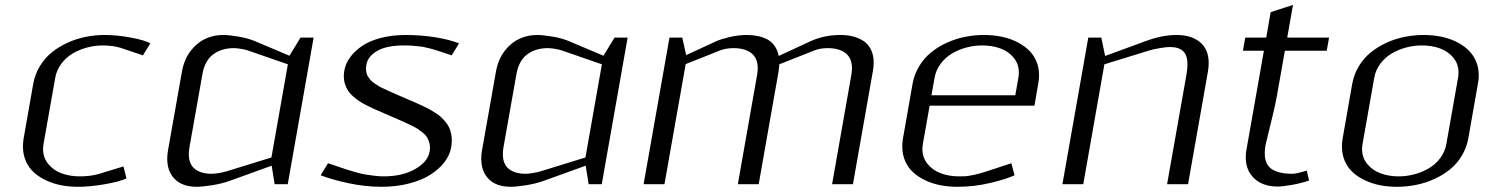

<svg xmlns="http://www.w3.org/2000/svg" viewBox="-20 -733 5955 764"><path d="M290 10.3Q255.4 10.3 223.6 4.2Q191.9 -2 164.1 -14.9Q136.2 -27.8 115.5 -46.4Q94.7 -64.9 83 -91.6Q71.3 -118.2 71.3 -149.9Q71.3 -166 74.2 -183.1L112.3 -399.9Q119.1 -438 138.9 -470.2Q158.7 -502.4 186.5 -524.9Q214.4 -547.4 249.3 -563.2Q284.2 -579.1 321.3 -586.4Q358.4 -593.8 396.5 -593.8Q444.8 -593.8 500.5 -583.5Q556.2 -573.2 578.1 -560.5L548.8 -512.7L460.4 -542.5Q428.7 -552.2 389.2 -552.2Q357.4 -552.2 326.4 -543.9Q295.4 -535.6 269 -520Q242.7 -504.4 223.9 -479.2Q205.1 -454.1 199.7 -422.9L153.3 -160.6Q151.4 -149.9 151.4 -139.6Q151.4 -105.5 172.4 -80.1Q193.4 -54.7 225.8 -43Q258.3 -31.2 297.4 -31.2Q338.4 -31.2 372.1 -40.5L471.2 -70.8L483.4 -22.9Q456.5 -10.3 397.5 0Q338.4 10.3 290 10.3Z M1061 -73.7 895 -13.7Q862.8 -2 823 4.2Q783.2 10.3 763.7 10.3Q706.1 10.3 675.8 -20Q645.5 -50.3 645.5 -101.1Q645.5 -116.7 648.4 -134.3L704.1 -448.7Q715.3 -512.7 759.5 -553.2Q803.7 -593.8 870.1 -593.8Q889.6 -593.8 927.2 -587.6Q964.8 -581.5 993.2 -569.8L1131.8 -511.2L1175.8 -583.5H1228L1125 0H1072.8ZM1125.5 -477.1 966.3 -532.2Q955.1 -536.1 938 -538.8Q920.9 -541.5 910.2 -541.5Q861.8 -541.5 828.1 -516.4Q794.4 -491.2 785.2 -436.5L733.9 -147Q731.4 -132.3 731.4 -119.6Q731.4 -79.1 755.9 -60.3Q780.3 -41.5 821.8 -41.5Q832.5 -41.5 850.6 -44.4Q868.7 -47.4 881.8 -51.3L1060.1 -106.4Z M1350.1 -452.1Q1355 -480 1372.8 -504.6Q1390.6 -529.3 1419.9 -549.6Q1449.2 -569.8 1494.4 -581.8Q1539.6 -593.8 1593.8 -593.8Q1655.3 -593.8 1711.7 -584.7Q1768.1 -575.7 1806.6 -560.5L1777.3 -512.7Q1772 -514.6 1754.2 -520.5Q1736.3 -526.4 1731.9 -527.8Q1727.5 -529.3 1713.1 -533.9Q1698.7 -538.6 1693.4 -539.6Q1688 -540.5 1675.5 -543.7Q1663.1 -546.9 1655.3 -547.6Q1647.5 -548.3 1635.7 -549.8Q1624 -551.3 1612.8 -551.8Q1601.6 -552.2 1588.4 -552.2Q1518.1 -552.2 1481 -530.5Q1443.8 -508.8 1438 -476.1Q1436.5 -467.3 1436.5 -459.5Q1436.5 -450.2 1438.5 -442.1Q1440.4 -434.1 1445.3 -426.8Q1450.2 -419.4 1455.1 -413.8Q1460 -408.2 1469.7 -401.6Q1479.5 -395 1486.6 -390.6Q1493.7 -386.2 1507.6 -379.9Q1521.5 -373.5 1530.3 -369.4Q1539.1 -365.2 1556.6 -357.7Q1574.2 -350.1 1584.5 -345.7Q1594.2 -341.3 1610.6 -334.2Q1627 -327.1 1637.9 -322.5Q1648.9 -317.9 1664.3 -310.5Q1679.7 -303.2 1690.2 -297.4Q1700.7 -291.5 1713.6 -283.2Q1726.6 -274.9 1735.1 -266.8Q1743.7 -258.8 1752.4 -248.3Q1761.2 -237.8 1766.4 -227.1Q1771.5 -216.3 1774.7 -202.9Q1777.8 -189.5 1777.8 -174.8Q1777.8 -161.6 1775.4 -147Q1770 -116.2 1748.8 -88.1Q1727.5 -60.1 1693.1 -38.1Q1658.7 -16.1 1608.2 -2.9Q1557.6 10.3 1497.6 10.3Q1434.1 10.3 1367.4 -3.9Q1300.8 -18.1 1255.9 -35.6L1285.2 -83.5Q1290 -82 1320.8 -71.5Q1351.6 -61 1360.1 -58.3Q1368.7 -55.7 1393.8 -48.3Q1418.9 -41 1432.9 -38.8Q1446.8 -36.6 1467.3 -33.9Q1487.8 -31.2 1505.9 -31.2Q1581.5 -31.2 1631.8 -60.1Q1682.1 -88.9 1689.5 -129.4Q1690.9 -138.2 1690.9 -146.5Q1690.9 -158.7 1687 -169.4Q1683.1 -180.2 1678 -188.5Q1672.9 -196.8 1662.1 -205.3Q1651.4 -213.9 1642.6 -219.7Q1633.8 -225.6 1617.7 -233.4Q1601.6 -241.2 1590.8 -246.1Q1580.1 -251 1560.3 -259.5Q1540.5 -268.1 1529.3 -272.9Q1519.5 -277.3 1499.3 -286.1Q1479 -294.9 1467.3 -300Q1455.6 -305.2 1437.5 -314.5Q1419.4 -323.7 1408.7 -331.1Q1397.9 -338.4 1385 -349.6Q1372.1 -360.8 1365 -372.1Q1357.9 -383.3 1353 -397.9Q1348.1 -412.6 1348.1 -429.2Q1348.1 -440.4 1350.1 -452.1Z M2310.5 -73.7 2144.5 -13.7Q2112.3 -2 2072.5 4.2Q2032.7 10.3 2013.2 10.3Q1955.6 10.3 1925.3 -20Q1895 -50.3 1895 -101.1Q1895 -116.7 1897.9 -134.3L1953.6 -448.7Q1964.8 -512.7 2009 -553.2Q2053.2 -593.8 2119.6 -593.8Q2139.2 -593.8 2176.8 -587.6Q2214.4 -581.5 2242.7 -569.8L2381.3 -511.2L2425.3 -583.5H2477.5L2374.5 0H2322.3ZM2375 -477.1 2215.8 -532.2Q2204.6 -536.1 2187.5 -538.8Q2170.4 -541.5 2159.7 -541.5Q2111.3 -541.5 2077.6 -516.4Q2043.9 -491.2 2034.7 -436.5L1983.4 -147Q1981 -132.3 1981 -119.6Q1981 -79.1 2005.4 -60.3Q2029.8 -41.5 2071.3 -41.5Q2082 -41.5 2100.1 -44.4Q2118.2 -47.4 2131.3 -51.3L2309.6 -106.4Z M2992.7 -435.5Q2995.1 -449.2 2995.1 -461.4Q2995.1 -502 2969.5 -521.7Q2943.8 -541.5 2897.9 -541.5Q2869.1 -541.5 2845.2 -532.2L2708.5 -478L2624 0H2541L2644 -583.5H2694.8L2710.4 -513.7L2832 -569.8Q2852.5 -578.6 2886 -586.2Q2919.4 -593.8 2952.6 -593.8Q2975.1 -593.8 2994.6 -589.8Q3014.2 -585.9 3032 -576.9Q3049.8 -567.9 3062 -550.8Q3074.2 -533.7 3078.6 -510.3L3207 -569.8Q3260.7 -593.8 3324.7 -593.8Q3351.6 -593.8 3374 -588.1Q3396.5 -582.5 3415.5 -570.3Q3434.6 -558.1 3445.6 -535.9Q3456.5 -513.7 3456.5 -483.9Q3456.5 -467.3 3453.1 -448.7L3374 0H3291L3367.7 -435.5Q3370.1 -449.2 3370.1 -461.4Q3370.1 -502 3344.5 -521.7Q3318.8 -541.5 3272.9 -541.5Q3244.1 -541.5 3220.2 -532.2L3081.1 -477.1Q3079.6 -458.5 3078.1 -448.7L2999 0H2916Z M3573.2 -183.1 3611.3 -399.9Q3618.2 -438 3637.9 -470.2Q3657.7 -502.4 3685.5 -524.9Q3713.4 -547.4 3748.3 -563.2Q3783.2 -579.1 3820.3 -586.4Q3857.4 -593.8 3895.5 -593.8Q3930.2 -593.8 3962.2 -587.6Q3994.1 -581.5 4022 -568.4Q4049.8 -555.2 4070.3 -536.6Q4090.8 -518.1 4102.8 -491.5Q4114.7 -464.8 4114.7 -433.1Q4114.7 -417 4111.3 -399.9L4096.2 -312.5H3679.2L3652.3 -160.6Q3650.4 -149.9 3650.4 -139.6Q3650.4 -105.5 3671.4 -80.1Q3692.4 -54.7 3724.9 -43Q3757.3 -31.2 3796.4 -31.2Q3811 -31.2 3820.8 -31.7Q3830.6 -32.2 3852.8 -36.6Q3875 -41 3901.9 -49.8L4004.4 -83.5L4017.1 -35.6Q3983.4 -20 3919.9 -4.9Q3856.4 10.3 3789.1 10.3Q3754.4 10.3 3722.7 4.2Q3690.9 -2 3663.1 -14.9Q3635.3 -27.8 3614.5 -46.4Q3593.8 -64.9 3582 -91.6Q3570.3 -118.2 3570.3 -149.9Q3570.3 -166 3573.2 -183.1ZM4032.2 -422.9Q4034.2 -433.6 4034.2 -444.3Q4034.2 -478.5 4013.4 -503.7Q3992.7 -528.8 3960.2 -540.5Q3927.7 -552.2 3888.2 -552.2Q3856.4 -552.2 3825.4 -543.9Q3794.4 -535.6 3768.1 -520Q3741.7 -504.4 3722.9 -479.2Q3704.1 -454.1 3698.7 -422.9L3686.5 -354H4020Z M4701.2 -436.5Q4705.1 -459.5 4705.1 -477.1Q4705.1 -512.7 4688 -529.3Q4670.9 -545.9 4634.8 -545.9Q4621.1 -545.9 4595.2 -541.5Q4569.3 -537.1 4553.2 -532.2L4374.5 -477.1L4290.5 0H4207.5L4310.5 -583.5H4362.3L4377.4 -510.3L4540 -569.8Q4604 -593.8 4661.6 -593.8Q4720.7 -593.8 4755.1 -565.2Q4789.6 -536.6 4789.6 -482.4Q4789.6 -466.3 4786.6 -448.7L4707.5 0H4624Z M5009.3 -531.2H4925.8L4935.1 -583.5H5018.6L5036.1 -684.6L5125 -713.4L5102.1 -583.5H5268.6L5259.3 -531.2H5092.8L5059.6 -343.8Q5054.2 -312.5 5035.4 -237.1Q5016.6 -161.6 5015.6 -155.3Q5012.7 -137.7 5012.7 -123Q5012.7 -78.6 5040.5 -60.1Q5068.4 -41.5 5123 -41.5Q5138.2 -41.5 5179.7 -54.2L5189 -14.6Q5156.2 -3.4 5119.4 2.9Q5082.5 9.3 5064.9 9.3Q5005.4 9.3 4971.2 -22.7Q4937 -54.7 4937 -106.9Q4937 -120.6 4939.5 -135.3Z M5401.9 -160.6Q5399.9 -149.9 5399.9 -139.6Q5399.9 -105.5 5420.9 -80.1Q5441.9 -54.7 5474.4 -43Q5506.8 -31.2 5545.9 -31.2Q5577.6 -31.2 5608.6 -39.6Q5639.6 -47.9 5666 -63.5Q5692.4 -79.1 5711.2 -104.2Q5730 -129.4 5735.4 -160.6L5781.7 -422.9Q5783.7 -433.6 5783.7 -444.3Q5783.7 -478.5 5762.9 -503.7Q5742.2 -528.8 5709.7 -540.5Q5677.2 -552.2 5637.7 -552.2Q5606 -552.2 5575 -543.9Q5543.9 -535.6 5517.6 -520Q5491.2 -504.4 5472.4 -479.2Q5453.6 -454.1 5448.2 -422.9ZM5322.8 -183.1 5360.8 -399.9Q5367.7 -438 5387.5 -470.2Q5407.2 -502.4 5435.1 -524.9Q5462.9 -547.4 5497.8 -563.2Q5532.7 -579.1 5569.8 -586.4Q5606.9 -593.8 5645 -593.8Q5679.7 -593.8 5711.7 -587.6Q5743.7 -581.5 5771.5 -568.4Q5799.3 -555.2 5819.8 -536.6Q5840.3 -518.1 5852.3 -491.5Q5864.3 -464.8 5864.3 -433.1Q5864.3 -417 5860.8 -399.9L5822.8 -183.1Q5815.9 -145 5796.4 -112.8Q5776.9 -80.6 5748.8 -58.1Q5720.7 -35.6 5686 -20Q5651.4 -4.4 5614 2.9Q5576.7 10.3 5538.6 10.3Q5503.9 10.3 5472.2 4.2Q5440.4 -2 5412.6 -14.9Q5384.8 -27.8 5364 -46.4Q5343.3 -64.9 5331.5 -91.6Q5319.8 -118.2 5319.8 -149.9Q5319.8 -166 5322.8 -183.1Z"/></svg>

Font: Resagnicto
Style: Italic
Weight: 500
Italic angle: -10°
Version: Version 0.999